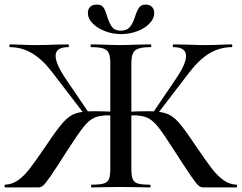

<svg xmlns="http://www.w3.org/2000/svg" viewBox="-25 -819 1056 839"><path d="M375 -12Q411 -12 428 -17Q445 -22 451 -36.5Q457 -51 457 -81V-544Q457 -573 450 -587.5Q443 -602 425.5 -607.5Q408 -613 373 -613Q371 -613 371 -619Q371 -625 373 -625L427 -624Q473 -622 499 -622Q530 -622 578 -624L634 -625Q636 -625 636 -619Q636 -613 634 -613Q599 -613 581 -607Q563 -601 556 -586Q549 -571 549 -542V-81Q549 -51 555 -36.5Q561 -22 577.5 -17Q594 -12 630 -12Q633 -12 633 -6Q633 0 630 0Q595 0 576 -1L499 -2L428 -1Q409 0 375 0Q373 0 373 -6Q373 -12 375 -12ZM-3 -12Q29 -13 55.5 -32.5Q82 -52 106.5 -84Q131 -116 180 -188Q226 -257 252 -285.5Q278 -314 306 -323.5Q334 -333 386 -333Q424 -333 491 -330L489 -312Q480 -313 469.5 -314Q459 -315 448 -315Q410 -315 387 -304.5Q364 -294 341 -265.5Q318 -237 274 -169Q218 -81 195.5 -48.5Q173 -16 163.5 -8Q154 0 142 0H-3Q-5 0 -5 -6Q-5 -12 -3 -12ZM18 -613Q16 -613 16 -619Q16 -625 18 -625L59 -624Q99 -622 135 -622Q166 -622 214 -624L273 -625Q276 -625 276 -619Q276 -613 273 -613Q218 -613 218 -575Q218 -540 262 -475L363 -326L346 -317L205 -501Q161 -559 115.5 -586Q70 -613 18 -613ZM732 -168Q688 -237 665 -265.5Q642 -294 619 -304.5Q596 -315 557 -315Q547 -315 537 -314Q527 -313 518 -312L517 -330Q582 -333 620 -333Q672 -333 700.5 -323.5Q729 -314 754.5 -285.5Q780 -257 826 -188Q875 -116 899.5 -84Q924 -52 950.5 -32.5Q977 -13 1009 -12Q1011 -12 1011 -6Q1011 0 1009 0H864Q852 0 842.5 -8Q833 -16 809.5 -50Q786 -84 732 -168ZM643 -326 742 -472Q788 -539 788 -574Q788 -613 733 -613Q730 -613 730 -619Q730 -625 733 -625L792 -624Q840 -622 871 -622Q907 -622 947 -624L988 -625Q990 -625 990 -619Q990 -613 988 -613Q936 -613 890.5 -586Q845 -559 801 -501L660 -317ZM565 -746Q573 -772 582.5 -785.5Q592 -799 611 -799Q629 -799 639 -789Q649 -779 649 -762Q649 -738 628.5 -716.5Q608 -695 574.5 -682.5Q541 -670 504 -670Q467 -670 433.5 -683Q400 -696 379.5 -717Q359 -738 359 -762Q359 -779 369 -789Q379 -799 398 -799Q419 -799 427.5 -786Q436 -773 444 -745Q453 -716 465 -700.5Q477 -685 503 -685Q529 -685 542.5 -701Q556 -717 565 -746Z"/></svg>

Font: Cormorant Garamond SemiBold
Style: Regular
Weight: 600
Designer: Christian Thalmann (Catharsis Fonts)
Foundry: Catharsis Fonts
Version: Version 4.000